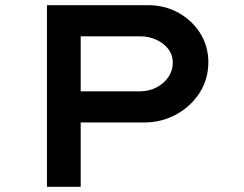

<svg xmlns="http://www.w3.org/2000/svg" viewBox="-20 -720 939 740"><path d="M161 0V-700H551Q615 -700 667.5 -671Q720 -642 751.5 -592Q783 -542 783 -480Q783 -415 749.5 -362.5Q716 -310 659.5 -279Q603 -248 535 -248H291V0ZM291 -368H520Q554 -368 583 -383Q612 -398 629 -423Q646 -448 646 -479Q646 -508 629 -530.5Q612 -553 583 -566.5Q554 -580 520 -580H291Z"/></svg>

Font: Lexend Tera Medium
Style: Regular
Weight: 500
Designer: Bonnie Shaver-Troup, Thomas Jockin
Foundry: Lexend
Version: Version 1.007